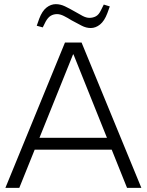

<svg xmlns="http://www.w3.org/2000/svg" viewBox="-20 -905 708 925"><path d="M6 0 293 -700H373L661 0H592L334 -643H332L73 0ZM132 -184V-241H531V-184ZM186 -773 157 -781 169 -815Q183 -852 204 -868.5Q225 -885 249 -885Q271 -885 293 -874.5Q315 -864 341 -849Q361 -837 378.5 -828Q396 -819 411 -819Q428 -819 442 -826.5Q456 -834 466 -855L480 -883L509 -874L497 -841Q483 -804 462 -787Q441 -770 417 -770Q395 -770 373 -781.5Q351 -793 325 -807Q306 -819 288 -828Q270 -837 255 -837Q238 -837 224.5 -829Q211 -821 200 -801Z"/></svg>

Font: REM ExtraLight
Style: Regular
Weight: 250
Designer: Octavio Pardo
Foundry: Ashler Design
Version: Version 1.005;gftools[0.9.28]